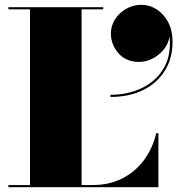

<svg xmlns="http://www.w3.org/2000/svg" viewBox="-20 -780 764 800"><path d="M442 -641Q442 -672.5 459.5 -699.8Q477 -727 506 -743.5Q535 -760 569 -760Q603.5 -760 633.2 -740.8Q663 -721.5 681 -687Q699 -652.5 699 -606Q699 -536.5 666.5 -484.8Q634 -433 575.8 -404.5Q517.5 -376 440 -376V-385Q512 -385 570.8 -413Q629.5 -441 661.8 -495Q694 -549 686.5 -628.5Q682 -598.5 662.8 -574.5Q643.5 -550.5 616.2 -536.2Q589 -522 560 -522Q505.5 -522 473.8 -558Q442 -594 442 -641ZM640 0H15V-9H105V-741H15V-750H410V-741H320V-9H366.5Q435 -9 489.2 -36.5Q543.5 -64 579.8 -112.8Q616 -161.5 631 -225H640Z"/></svg>

Font: Bodoni* 24pt Fatface
Style: Regular
Weight: 900
Version: Version 2.3